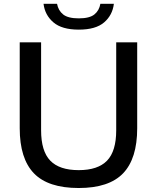

<svg xmlns="http://www.w3.org/2000/svg" viewBox="-20 -958 808 988"><path d="M385 9.5Q227.5 9.5 154.5 -66.2Q81.5 -142 81.5 -298V-740H191.5V-287.5Q191.5 -180 238.8 -131.2Q286 -82.5 385 -82.5Q483.5 -82.5 530.8 -131.2Q578 -180 578 -287.5V-740H686V-298Q686 -142 613.5 -66.2Q541 9.5 385 9.5ZM385.5 -805.5Q298.5 -805.5 254.8 -843Q211 -880.5 204 -938.5H273.5Q280 -903.5 305.2 -883.5Q330.5 -863.5 385.5 -863.5Q440.5 -863.5 465.5 -883.5Q490.5 -903.5 496.5 -938.5H566Q559 -880 515.8 -842.8Q472.5 -805.5 385.5 -805.5Z"/></svg>

Font: Encode Sans SemiExpanded SemiExpanded Medium
Style: Regular
Weight: 500
Width: 6
Designer: Multiple Designers
Foundry: Impallari Type
Version: Version 3.000; ttfautohint (v1.8.3) -l 8 -r 50 -G 200 -x 14 